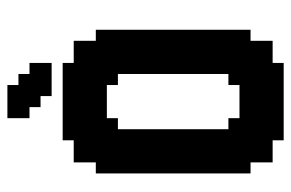

<svg xmlns="http://www.w3.org/2000/svg" viewBox="-152 -623 775 511"><g transform="rotate(-90 235.5 -367.5)"><path d="M382.4 -117.6H411.8V-88.2H382.4ZM352.9 -117.6H382.4V-88.2H352.9ZM323.5 -117.6H352.9V-88.2H323.5ZM323.5 -88.2H352.9V-58.8H323.5ZM352.9 -88.2H382.4V-58.8H352.9ZM323.5 -58.8H352.9V-29.4H323.5ZM294.1 -58.8H323.5V-29.4H294.1ZM352.9 -58.8H382.4V-29.4H352.9ZM294.1 -29.4H323.5V0H294.1ZM264.7 -29.4H294.1V0H264.7ZM235.3 -29.4H264.7V0H235.3ZM205.9 -29.4H235.3V0H205.9ZM176.5 -29.4H205.9V0H176.5ZM147.1 -29.4H176.5V0H147.1ZM117.6 -29.4H147.1V0H117.6ZM117.6 -58.8H147.1V-29.4H117.6ZM88.2 -58.8H117.6V-29.4H88.2ZM58.8 -58.8H88.2V-29.4H58.8ZM58.8 -88.2H88.2V-58.8H58.8ZM88.2 -88.2H117.6V-58.8H88.2ZM117.6 -88.2H147.1V-58.8H117.6ZM147.1 -88.2H176.5V-58.8H147.1ZM176.5 -88.2H205.9V-58.8H176.5ZM205.9 -88.2H235.3V-58.8H205.9ZM235.3 -88.2H264.7V-58.8H235.3ZM264.7 -88.2H294.1V-58.8H264.7ZM294.1 -88.2H323.5V-58.8H294.1ZM264.7 -58.8H294.1V-29.4H264.7ZM235.3 -58.8H264.7V-29.4H235.3ZM205.9 -58.8H235.3V-29.4H205.9ZM176.5 -58.8H205.9V-29.4H176.5ZM147.1 -58.8H176.5V-29.4H147.1ZM88.2 -117.6H117.6V-88.2H88.2ZM58.8 -117.6H88.2V-88.2H58.8ZM29.4 -117.6H58.8V-88.2H29.4ZM88.2 -147.1H117.6V-117.6H88.2ZM117.6 -147.1H147.1V-117.6H117.6ZM147.1 -147.1H176.5V-117.6H147.1ZM147.1 -117.6H176.5V-88.2H147.1ZM117.6 -117.6H147.1V-88.2H117.6ZM58.8 -147.1H88.2V-117.6H58.8ZM58.8 -176.5H88.2V-147.1H58.8ZM29.4 -176.5H58.8V-147.1H29.4ZM29.4 -205.9H58.8V-176.5H29.4ZM29.4 -147.1H58.8V-117.6H29.4ZM29.4 -235.3H58.8V-205.9H29.4ZM58.8 -235.3H88.2V-205.9H58.8ZM88.2 -235.3H117.6V-205.9H88.2ZM117.6 -235.3H147.1V-205.9H117.6ZM117.6 -205.9H147.1V-176.5H117.6ZM117.6 -176.5H147.1V-147.1H117.6ZM88.2 -205.9H117.6V-176.5H88.2ZM58.8 -205.9H88.2V-176.5H58.8ZM88.2 -176.5H117.6V-147.1H88.2ZM176.5 -117.6H205.9V-88.2H176.5ZM205.9 -117.6H235.3V-88.2H205.9ZM235.3 -117.6H264.7V-88.2H235.3ZM264.7 -117.6H294.1V-88.2H264.7ZM294.1 -117.6H323.5V-88.2H294.1ZM294.1 -147.1H323.5V-117.6H294.1ZM264.7 -147.1H294.1V-117.6H264.7ZM323.5 -147.1H352.9V-117.6H323.5ZM352.9 -147.1H382.4V-117.6H352.9ZM352.9 -176.5H382.4V-147.1H352.9ZM382.4 -176.5H411.8V-147.1H382.4ZM382.4 -205.9H411.8V-176.5H382.4ZM382.4 -147.1H411.8V-117.6H382.4ZM382.4 -235.3H411.8V-205.9H382.4ZM382.4 -264.7H411.8V-235.3H382.4ZM382.4 -294.1H411.8V-264.7H382.4ZM382.4 -323.5H411.8V-294.1H382.4ZM382.4 -352.9H411.8V-323.5H382.4ZM352.9 -352.9H382.4V-323.5H352.9ZM352.9 -382.4H382.4V-352.9H352.9ZM323.5 -352.9H352.9V-323.5H323.5ZM294.1 -352.9H323.5V-323.5H294.1ZM294.1 -323.5H323.5V-294.1H294.1ZM294.1 -294.1H323.5V-264.7H294.1ZM294.1 -264.7H323.5V-235.3H294.1ZM294.1 -235.3H323.5V-205.9H294.1ZM294.1 -205.9H323.5V-176.5H294.1ZM294.1 -176.5H323.5V-147.1H294.1ZM323.5 -176.5H352.9V-147.1H323.5ZM323.5 -205.9H352.9V-176.5H323.5ZM352.9 -205.9H382.4V-176.5H352.9ZM352.9 -235.3H382.4V-205.9H352.9ZM352.9 -264.7H382.4V-235.3H352.9ZM352.9 -294.1H382.4V-264.7H352.9ZM323.5 -323.5H352.9V-294.1H323.5ZM323.5 -294.1H352.9V-264.7H323.5ZM323.5 -264.7H352.9V-235.3H323.5ZM323.5 -235.3H352.9V-205.9H323.5ZM352.9 -323.5H382.4V-294.1H352.9ZM382.4 -382.4H411.8V-352.9H382.4ZM382.4 -411.8H411.8V-382.4H382.4ZM382.4 -441.2H411.8V-411.8H382.4ZM382.4 -470.6H411.8V-441.2H382.4ZM382.4 -500H411.8V-470.6H382.4ZM352.9 -500H382.4V-470.6H352.9ZM352.9 -529.4H382.4V-500H352.9ZM352.9 -558.8H382.4V-529.4H352.9ZM323.5 -558.8H352.9V-529.4H323.5ZM294.1 -558.8H323.5V-529.4H294.1ZM323.5 -382.4H352.9V-352.9H323.5ZM323.5 -411.8H352.9V-382.4H323.5ZM323.5 -441.2H352.9V-411.8H323.5ZM352.9 -441.2H382.4V-411.8H352.9ZM352.9 -470.6H382.4V-441.2H352.9ZM352.9 -411.8H382.4V-382.4H352.9ZM294.1 -382.4H323.5V-352.9H294.1ZM294.1 -411.8H323.5V-382.4H294.1ZM323.5 -470.6H352.9V-441.2H323.5ZM294.1 -470.6H323.5V-441.2H294.1ZM294.1 -441.2H323.5V-411.8H294.1ZM264.7 -470.6H294.1V-441.2H264.7ZM264.7 -500H294.1V-470.6H264.7ZM294.1 -529.4H323.5V-500H294.1ZM323.5 -529.4H352.9V-500H323.5ZM323.5 -500H352.9V-470.6H323.5ZM294.1 -500H323.5V-470.6H294.1ZM264.7 -529.4H294.1V-500H264.7ZM264.7 -558.8H294.1V-529.4H264.7ZM264.7 -588.2H294.1V-558.8H264.7ZM294.1 -588.2H323.5V-558.8H294.1ZM235.3 -588.2H264.7V-558.8H235.3ZM205.9 -588.2H235.3V-558.8H205.9ZM176.5 -588.2H205.9V-558.8H176.5ZM147.1 -588.2H176.5V-558.8H147.1ZM147.1 -558.8H176.5V-529.4H147.1ZM117.6 -558.8H147.1V-529.4H117.6ZM117.6 -588.2H147.1V-558.8H117.6ZM88.2 -558.8H117.6V-529.4H88.2ZM58.8 -558.8H88.2V-529.4H58.8ZM58.8 -529.4H88.2V-500H58.8ZM58.8 -500H88.2V-470.6H58.8ZM29.4 -500H58.8V-470.6H29.4ZM29.4 -470.6H58.8V-441.2H29.4ZM58.8 -470.6H88.2V-441.2H58.8ZM88.2 -470.6H117.6V-441.2H88.2ZM117.6 -470.6H147.1V-441.2H117.6ZM147.1 -470.6H176.5V-441.2H147.1ZM147.1 -500H176.5V-470.6H147.1ZM176.5 -500H205.9V-470.6H176.5ZM205.9 -500H235.3V-470.6H205.9ZM235.3 -500H264.7V-470.6H235.3ZM235.3 -558.8H264.7V-529.4H235.3ZM235.3 -529.4H264.7V-500H235.3ZM205.9 -529.4H235.3V-500H205.9ZM176.5 -529.4H205.9V-500H176.5ZM205.9 -558.8H235.3V-529.4H205.9ZM176.5 -558.8H205.9V-529.4H176.5ZM147.1 -529.4H176.5V-500H147.1ZM117.6 -529.4H147.1V-500H117.6ZM117.6 -500H147.1V-470.6H117.6ZM88.2 -500H117.6V-470.6H88.2ZM88.2 -529.4H117.6V-500H88.2ZM88.2 -441.2H117.6V-411.8H88.2ZM88.2 -411.8H117.6V-382.4H88.2ZM88.2 -382.4H117.6V-352.9H88.2ZM88.2 -352.9H117.6V-323.5H88.2ZM117.6 -352.9H147.1V-323.5H117.6ZM117.6 -323.5H147.1V-294.1H117.6ZM117.6 -382.4H147.1V-352.9H117.6ZM117.6 -411.8H147.1V-382.4H117.6ZM117.6 -441.2H147.1V-411.8H117.6ZM117.6 -294.1H147.1V-264.7H117.6ZM117.6 -264.7H147.1V-235.3H117.6ZM88.2 -264.7H117.6V-235.3H88.2ZM58.8 -264.7H88.2V-235.3H58.8ZM29.4 -294.1H58.8V-264.7H29.4ZM29.4 -264.7H58.8V-235.3H29.4ZM29.4 -323.5H58.8V-294.1H29.4ZM29.4 -352.9H58.8V-323.5H29.4ZM29.4 -382.4H58.8V-352.9H29.4ZM29.4 -411.8H58.8V-382.4H29.4ZM29.4 -441.2H58.8V-411.8H29.4ZM58.8 -411.8H88.2V-382.4H58.8ZM58.8 -382.4H88.2V-352.9H58.8ZM58.8 -352.9H88.2V-323.5H58.8ZM58.8 -323.5H88.2V-294.1H58.8ZM58.8 -294.1H88.2V-264.7H58.8ZM88.2 -294.1H117.6V-264.7H88.2ZM88.2 -323.5H117.6V-294.1H88.2ZM58.8 -441.2H88.2V-411.8H58.8ZM176.5 -735.3H205.9V-705.9H176.5ZM176.5 -705.9H205.9V-676.5H176.5ZM205.9 -705.9H235.3V-676.5H205.9ZM205.9 -735.3H235.3V-705.9H205.9ZM235.3 -676.5H264.7V-647.1H235.3ZM205.9 -676.5H235.3V-647.1H205.9ZM264.7 -676.5H294.1V-647.1H264.7ZM264.7 -647.1H294.1V-617.6H264.7ZM235.3 -647.1H264.7V-617.6H235.3ZM294.1 -647.1H323.5V-617.6H294.1ZM294.1 -676.5H323.5V-647.1H294.1ZM264.7 -705.9H294.1V-676.5H264.7ZM235.3 -705.9H264.7V-676.5H235.3ZM235.3 -735.3H264.7V-705.9H235.3Z"/></g></svg>

Font: Jersey 20
Style: Regular
Weight: 400
Designer: Sarah Cadigan-Fried
Version: Version 1.000; ttfautohint (v1.8.4.7-5d5b)